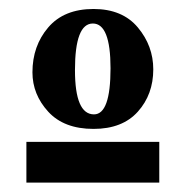

<svg xmlns="http://www.w3.org/2000/svg" viewBox="-20 -711 410 419"><path d="M184.1 -429.7Q119.6 -429.7 85.2 -467.3Q50.8 -504.9 50.8 -553.2Q50.8 -610.8 85.2 -651.1Q119.6 -691.4 184.1 -691.4Q247.1 -691.4 280.8 -651.1Q314.5 -610.8 314.5 -559.6Q314.5 -504.9 280.8 -467.3Q247.1 -429.7 184.1 -429.7ZM185.1 -461.4Q221.2 -461.4 221.2 -562Q221.2 -659.7 182.6 -659.7Q143.6 -659.7 143.6 -558.1Q143.6 -461.4 185.1 -461.4ZM327.6 -312.5H37.6V-401.4H327.6Z"/></svg>

Font: Munson
Style: Bold
Weight: 700
Designer: Paul James MIller
Foundry: High-Logic / Made with FontCreator
Version: Version 2.10;May 5, 2019;FontCreator 11.5.0.2430 64-bit